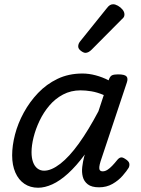

<svg xmlns="http://www.w3.org/2000/svg" viewBox="-20 -864 663 901"><path d="M159 17Q122 17 94.5 -1.5Q67 -20 52 -54.5Q37 -89 37 -135Q37 -181 50.5 -233Q64 -285 91.5 -335.5Q119 -386 158.5 -427.5Q198 -469 250 -494Q302 -519 367 -519Q397 -519 429 -510.5Q461 -502 490 -487L491 -491Q497 -507 506.5 -511Q516 -515 534 -515Q565 -515 573.5 -505.5Q582 -496 575 -476L452 -107Q447 -91 446 -80.5Q445 -70 449 -65Q453 -60 462 -60Q473 -60 484 -67Q495 -74 506.5 -86Q518 -98 530 -113Q538 -123 546.5 -125Q555 -127 568 -118Q584 -108 586.5 -98Q589 -88 584 -77Q575 -62 555.5 -39.5Q536 -17 508 -1Q480 15 445 15Q410 15 392 1Q374 -13 368.5 -34.5Q363 -56 366 -81Q369 -106 375 -129Q376 -131 376.5 -133.5Q377 -136 378 -139Q338 -85 299.5 -50Q261 -15 225.5 1Q190 17 159 17ZM128 -150Q128 -123 135 -103.5Q142 -84 155.5 -73.5Q169 -63 187 -63Q221 -63 263 -95.5Q305 -128 350 -190.5Q395 -253 442 -342L467 -418Q436 -431 409 -435.5Q382 -440 358 -440Q313 -440 276 -420.5Q239 -401 211.5 -368.5Q184 -336 165.5 -297Q147 -258 137.5 -219.5Q128 -181 128 -150ZM381 -616Q372 -616 359.5 -625.5Q347 -635 347 -646Q347 -653 349.5 -659Q352 -665 357 -671L480 -824Q489 -836 496 -840Q503 -844 511 -844Q521 -844 533.5 -837Q546 -830 555 -819Q564 -808 564 -796Q564 -788 560.5 -783Q557 -778 551 -773L410 -631Q395 -616 381 -616Z"/></svg>

Font: Playwrite DE LA
Style: Regular
Weight: 400
Designer: Veronika Burian, José Scaglione
Foundry: TypeTogether
Version: Version 1.002